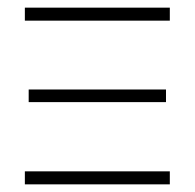

<svg xmlns="http://www.w3.org/2000/svg" viewBox="-20 -482 509 502"><path d="M45 -462H424V-428H45ZM55 -248H414V-215H55ZM45 -34H424V0H45Z"/></svg>

Font: Ysabeau SC Light
Style: Regular
Weight: 300
Designer: Christian Thalmann (Catharsis Fonts)
Version: Version 0.003